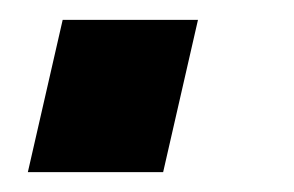

<svg xmlns="http://www.w3.org/2000/svg" viewBox="-20 -173 296 193"><path d="M43 -153H179L144 0H8Z"/></svg>

Font: Cairo
Style: Bold Italic
Weight: 700
Italic angle: -13°
Designer: Mohamed Gaber, Accademia di Belle Arti di Urbino and others
Foundry: Kief Type Foundry, Accademia di Belle Arti di Urbino and others
Version: Version 3.011